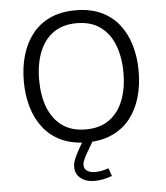

<svg xmlns="http://www.w3.org/2000/svg" viewBox="-59 -733 859 995"><g transform="rotate(-5 370.5 -236.0)"><path d="M371 -681.4Q294.7 -681.4 238.5 -655.4Q182.2 -629.4 145.4 -582.5Q108.5 -535.7 90.3 -473.3Q72.1 -410.9 72.1 -338Q72.1 -265.5 90.4 -202.9Q108.6 -140.3 145.5 -93.6Q182.4 -46.9 238.6 -20.7Q294.9 5.4 371 5.4Q447.1 5.4 503.3 -20.7Q559.6 -46.9 596.5 -93.6Q633.3 -140.3 651.5 -202.9Q669.7 -265.5 669.7 -338Q669.7 -410.9 651.5 -473.3Q633.3 -535.7 596.5 -582.5Q559.7 -629.4 503.5 -655.4Q447.2 -681.4 371 -681.4ZM371 -614.3Q444.6 -614.3 493.2 -579.2Q541.9 -544 566.1 -481.8Q590.4 -419.6 590.4 -338Q590.4 -256.6 566.3 -194.3Q542.2 -132 493.5 -96.8Q444.7 -61.6 371 -61.6Q297.6 -61.6 248.8 -96.8Q200 -132 175.9 -194.2Q151.9 -256.4 151.9 -338Q151.9 -419.6 176.1 -481.8Q200.2 -544 248.9 -579.2Q297.5 -614.3 371 -614.3ZM470 149.3Q432.6 162.4 400.7 162.4Q373.5 162.4 357.9 151.7Q342.3 141 342.3 121.9Q342.3 110.5 348.2 95.9Q354.2 81.3 367.2 58.8L401.4 0.3L400.1 -0.8L347.6 -4.2V0.3L327 36Q311.2 64.1 302.3 85.7Q293.4 107.2 293.4 126.6Q293.4 163.6 320.6 185.8Q347.8 208.1 393.3 208.1Q435.2 208.1 484.4 190.5Z"/></g></svg>

Font: Estedad-FD VF
Style: Regular
Weight: 100
Designer: Amin Abedi
Version: Version 7.3